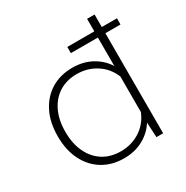

<svg xmlns="http://www.w3.org/2000/svg" viewBox="-169 -870 989 1022"><g transform="rotate(-30 325.0 -359.0)"><path d="M504 -440V-730H550V0H509L504 -92Q474 -44 422.5 -16Q371 12 305 12Q231 12 175 -22Q119 -56 87.5 -118.5Q56 -181 56 -266Q56 -351 87.5 -413.5Q119 -476 175 -510Q231 -544 305 -544Q371 -544 422.5 -516Q474 -488 504 -440ZM309 -29Q374 -29 426.5 -62.5Q479 -96 504 -157V-376Q479 -436 426.5 -469.5Q374 -503 309 -503Q246 -503 200 -474Q154 -445 128.5 -392Q103 -339 103 -266Q103 -194 128.5 -140.5Q154 -87 200 -58Q246 -29 309 -29ZM338 -615V-653H643V-615Z"/></g></svg>

Font: Azeret Mono Thin Thin
Style: Regular
Weight: 250
Version: Version 1.002